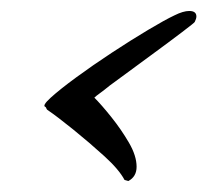

<svg xmlns="http://www.w3.org/2000/svg" viewBox="-20 -403 378 350"><path d="M214 -73 207 -75Q197 -94 170 -118.5Q143 -143 114 -166.5Q85 -190 66 -203Q65 -204 64.5 -205.5Q64 -207 63 -208Q56 -210 72.5 -225Q89 -240 119 -262Q149 -284 184 -307Q219 -330 250 -348.5Q281 -367 298 -375Q314 -383 325 -383Q338 -383 338 -373Q338 -369 335 -363Q335 -362 312 -344.5Q289 -327 253.5 -301Q218 -275 180 -247Q169 -238 162 -233Q155 -228 152 -225Q165 -212 183 -189.5Q201 -167 215 -143Q229 -119 229 -99Q229 -81 214 -73Z"/></svg>

Font: Birthstone Bounce Medium
Style: Regular
Weight: 500
Designer: Robert E. Leuschke
Foundry: Rob Leuschke
Version: Version 1.010; ttfautohint (v1.8.3)